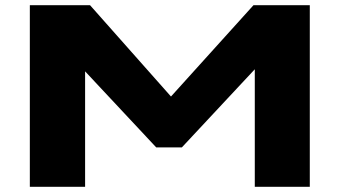

<svg xmlns="http://www.w3.org/2000/svg" viewBox="-20 -720 1309 740"><path d="M95 0V-700H327L639 -348L957 -700H1174V0H962V-453L681 -152H582L308 -445V0Z"/></svg>

Font: Georama ExtraExtended
Style: Bold
Weight: 700
Width: 8
Designer: Jean-Baptiste Levee
Foundry: Production Type
Version: Version 1.000